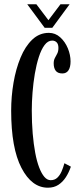

<svg xmlns="http://www.w3.org/2000/svg" viewBox="-20 -864 380 894"><path d="M203 10Q128 10 80 -82Q32 -174 32 -349Q32 -415 43 -479.2Q54 -543.5 75.8 -596Q97.5 -648.5 130.5 -679.8Q163.5 -711 207.5 -711Q237.5 -711 260.2 -690.5Q283 -670 295.8 -639.2Q308.5 -608.5 308.5 -578Q308.5 -551.5 299 -536.8Q289.5 -522 270.5 -522Q249 -522 239.5 -534.5Q230 -547 230 -569Q230 -583.5 235.5 -593.8Q241 -604 246.5 -614.5Q252 -625 252 -641Q252 -658.5 243.8 -666.8Q235.5 -675 223 -675Q203 -675 187.5 -654.2Q172 -633.5 160.8 -598.5Q149.5 -563.5 142.2 -520.8Q135 -478 131.5 -433.5Q128 -389 128 -350Q128 -292.5 132.2 -242.5Q136.5 -192.5 144 -152.5Q151.5 -112.5 162.5 -84Q173.5 -55.5 186.8 -40.2Q200 -25 216 -25Q234.5 -25 246.8 -36.5Q259 -48 266.8 -66Q274.5 -84 280 -104L310 -88Q301 -61.5 286.8 -39.2Q272.5 -17 252 -3.5Q231.5 10 203 10ZM188 -734.5 107 -844H149.5L205.5 -770L261.5 -844H304L223.5 -734.5Z"/></svg>

Font: Imbue Thin 10pt Medium
Style: Regular
Weight: 500
Version: Version 1.102